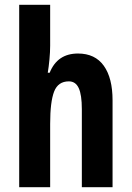

<svg xmlns="http://www.w3.org/2000/svg" viewBox="-20 -780 548 800"><path d="M189 -589Q189 -564 186 -532Q183 -500 179 -477H187Q219 -557 305 -557Q376 -557 412.5 -506Q449 -455 449 -362V0H321V-325Q321 -385 308 -413Q295 -441 267 -441Q222 -441 205.5 -398.5Q189 -356 189 -264V0H60V-760H189Z"/></svg>

Font: Noto Sans Telugu ExtraCondensed
Style: Bold
Weight: 700
Width: 2
Designer: Jelle Bosma - Monotype Design Team
Foundry: Monotype Imaging Inc.
Version: Version 2.005; ttfautohint (v1.8.4.7-5d5b)